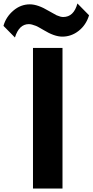

<svg xmlns="http://www.w3.org/2000/svg" viewBox="-95 -1086 533 1106"><path d="M265 -810V0H95V-810ZM351 -1066 418 -998Q401 -942 358.5 -908.5Q316 -875 264 -875Q218 -875 156 -913Q124 -932 112 -937Q87 -947 71 -947Q15 -947 -9 -870L-75 -937Q-61 -988 -18.5 -1024.5Q24 -1061 77 -1061Q123 -1061 186 -1023Q228 -999 231 -998Q254 -988 269 -988Q330 -988 351 -1066Z"/></svg>

Font: Sinkin Sans 700 Bold
Style: Bold
Weight: 700
Designer: Keith Bates
Foundry: K-Type
Version: Sinkin Sans (version 1.0)  by Keith Bates   •   © 2014   www